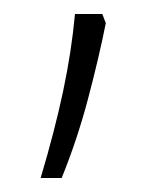

<svg xmlns="http://www.w3.org/2000/svg" viewBox="-20 -124 226 274"><path d="M131 -91Q121 -41 105.5 17.5Q90 76 68 130H38Q58 63 70 6.5Q82 -50 87 -104H126Z"/></svg>

Font: Noto Sans Gujarati UI ExtraCondensed ExtraLight
Style: Regular
Weight: 200
Width: 2
Designer: Jelle Bosma - Monotype Design Team, Universal Thirst
Foundry: Monotype Imaging Inc.
Version: Version 2.106; ttfautohint (v1.8.4.7-5d5b)